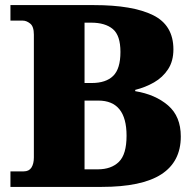

<svg xmlns="http://www.w3.org/2000/svg" viewBox="-20 -734 760 754"><path d="M21 0V-61H73Q94 -61 103.5 -76Q113 -91 113 -116V-598Q113 -630 98.5 -641.5Q84 -653 70 -653H21V-714H349Q501 -714 581 -674.5Q661 -635 661 -540Q661 -494 640 -462Q619 -430 585 -410.5Q551 -391 511 -381V-376Q590 -363 640 -320Q690 -277 690 -198Q690 -99 613.5 -49.5Q537 0 379 0ZM340 -408Q396 -408 424.5 -436Q453 -464 453 -530Q453 -595 423 -620Q393 -645 338 -645H312V-408ZM364 -69Q417 -69 447 -98.5Q477 -128 477 -201Q477 -339 366 -339H312V-69Z"/></svg>

Font: Noto Serif Hentaigana Black
Style: Regular
Weight: 900
Designer: Kazuhiro Yamada
Foundry: nipponia
Version: Version 1.000; ttfautohint (v1.8.4.7-5d5b)